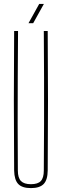

<svg xmlns="http://www.w3.org/2000/svg" viewBox="-20 -959 317 984"><path d="M138.5 5Q93.5 5 73.5 -16Q53.5 -37 52.5 -85Q51 -264.5 51 -442.8Q51 -621 52.5 -800H72.5Q71.5 -680.5 71 -561.5Q70.5 -442.5 70.5 -323.5Q70.5 -204.5 71.5 -85Q71.5 -47.5 87.5 -31.2Q103.5 -15 138.5 -15Q174 -15 189.2 -31.2Q204.5 -47.5 204.5 -85Q205.5 -204.5 205.8 -323.5Q206 -442.5 205.8 -561.5Q205.5 -680.5 204.5 -800H224.5Q226 -621 226 -442.8Q226 -264.5 224.5 -85Q224 -37 203.8 -16Q183.5 5 138.5 5ZM126 -840 181 -939H205L150 -840Z"/></svg>

Font: Big Shoulders Thin
Style: Regular
Weight: 100
Designer: Patric King
Foundry: XO Type Co
Version: Version 2.002